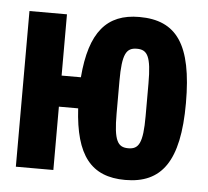

<svg xmlns="http://www.w3.org/2000/svg" viewBox="-44 -575 688 634"><g transform="rotate(5 300.0 -258.0)"><path d="M393.1 12.1C513.1 12.1 571 -63.9 571 -258.2C571 -452.1 517 -528.1 393.1 -528.1C285.9 -528.1 230.1 -464.1 218 -312.9H154.1V-516H29.8V0H154.1V-209.9H218C226.9 -55 279.8 12.1 393.1 12.1ZM345.9 -203.8V-312.1C345.9 -402 359 -422.9 394.2 -422.9C429 -422.9 442.1 -402 442.1 -312.1V-203.8C442.1 -114 429 -93 394.2 -93C359 -93 345.9 -114 345.9 -203.8Z"/></g></svg>

Font: Margiela Mono Bold
Style: Regular
Weight: 700
Designer: Mike Abbink, Paul van der Laan, Pieter van Rosmalen
Foundry: Bold Monday
Version: Version 2.003 2021